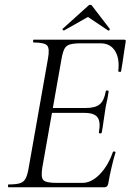

<svg xmlns="http://www.w3.org/2000/svg" viewBox="-20 -793 554 813"><path d="M16 0Q13.8 0 13.8 -6Q13.8 -12 16 -12Q47.8 -12 64.2 -17Q80.6 -22 88.4 -37Q96.2 -52 101.2 -81L183 -544Q191 -587 179.9 -600Q168.8 -613 122.8 -613Q120 -613 120 -619Q120 -625 122.8 -625H506.2Q514.2 -625 512.2 -616Q509.2 -597.8 505.6 -574.2Q502 -550.6 498.9 -528.2Q495.8 -505.8 492.8 -491.6Q491.8 -487.6 485.9 -488.7Q480 -489.8 480.8 -492.6Q487.2 -545.4 467 -577.5Q446.8 -609.6 405.4 -609.6H322.6Q292.2 -609.6 275.9 -604.7Q259.6 -599.8 252.5 -585.6Q245.4 -571.4 240.4 -543L159.4 -85Q152.4 -43.4 163 -31Q173.6 -18.6 218.6 -18.6H328.6Q366.8 -18.6 402.3 -54.9Q437.8 -91.2 458 -149.4Q459.2 -152.4 465.1 -151.3Q471 -150.2 469 -147.4Q460.8 -120.8 452.2 -83.7Q443.6 -46.6 438.2 -15Q435.2 0 422.2 0ZM410.8 -231.6Q409.8 -227.6 403.8 -228.1Q397.8 -228.6 398.8 -232.6Q406.8 -277.4 392.9 -296.2Q379 -315 337.6 -315H174.2L177.4 -335.8H344.6Q384 -335.8 402.6 -351.7Q421.2 -367.6 427.8 -406.2Q428.8 -410.4 434.8 -409.9Q440.8 -409.4 439.8 -404.4Q435.6 -375.6 431.6 -359.5Q427.6 -343.4 425.2 -325Q421.2 -302.4 418.5 -280.3Q415.8 -258.2 410.8 -231.6ZM251.2 -664Q250 -663 246.5 -666Q243 -669 245.2 -671L352.4 -767.6Q356.4 -772.6 361.9 -772.6Q367.4 -772.6 370.4 -767.6L444.6 -671Q446.6 -669 443.2 -665.5Q439.8 -662 437.6 -664L352.4 -721.2Z"/></svg>

Font: Cormorant Infant Light
Style: Italic
Weight: 300
Italic angle: -10°
Designer: Christian Thalmann (Catharsis Fonts)
Foundry: Catharsis Fonts
Version: Version 4.001